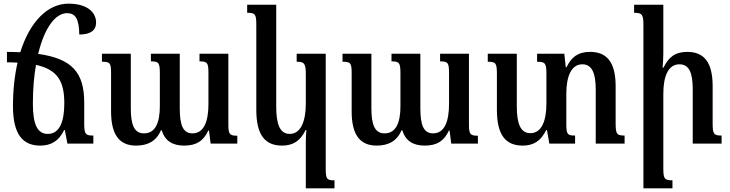

<svg xmlns="http://www.w3.org/2000/svg" viewBox="-20 -786 3995 1051"><path d="M331 -74H335L349 0H491V-44C449 -44 441 -50 441 -109V-225C441 -389 374 -465 189 -491C224 -637 285 -714 347 -714C392 -714 413 -684 414 -597C474 -597 506 -619 506 -662C506 -722 453 -766 355 -766C242 -766 144 -669 91 -500C68 -501 44 -502 18 -502V-445C39 -445 58 -444 76 -443C60 -373 51 -293 51 -205C51 -50 105 11 200 11C262 11 303 -16 331 -74ZM160 -218C160 -298 166 -369 177 -431C298 -404 332 -338 332 -220C332 -120 306 -53 242 -53C186 -53 160 -102 160 -218Z M1072 -492V-450C1116 -450 1121 -442 1121 -384V-217C1121 -123 1097 -56 1034 -56C982 -56 964 -100 964 -194V-492H806V-450C849 -450 855 -443 855 -383V-205C855 -115 831 -56 768 -56C714 -56 696 -104 696 -194V-492H538V-448C582 -448 588 -442 588 -384V-176C588 -46 635 11 725 11C788 11 836 -13 861 -73H865C883 -15 924 11 988 11C1056 11 1094 -15 1120 -71H1124L1133 0H1279V-43C1235 -43 1230 -53 1230 -107V-492Z M1654 245H1811V201C1769 201 1763 195 1763 135V-492H1604V-448C1644 -448 1654 -441 1654 -379V-219C1654 -127 1629 -53 1566 -53C1511 -53 1492 -108 1492 -203V-760H1333V-716C1377 -716 1383 -709 1383 -649V-185C1383 -48 1430 11 1524 11C1586 11 1624 -16 1653 -74H1657C1655 -51 1654 -27 1654 -5Z M2389 -492V-450C2433 -450 2438 -442 2438 -384V-217C2438 -123 2414 -56 2351 -56C2299 -56 2281 -100 2281 -194V-492H2123V-450C2166 -450 2172 -443 2172 -383V-205C2172 -115 2148 -56 2085 -56C2031 -56 2013 -104 2013 -194V-492H1855V-448C1899 -448 1905 -442 1905 -384V-176C1905 -46 1952 11 2042 11C2105 11 2153 -13 2178 -73H2182C2200 -15 2241 11 2305 11C2373 11 2411 -15 2437 -71H2441L2450 0H2596V-43C2552 -43 2547 -53 2547 -107V-492Z M3350 -112V-314C3350 -444 3303 -502 3210 -502C3143 -502 3108 -473 3081 -418H3077L3069 -492H2920V-448C2964 -448 2971 -440 2971 -383V-219C2971 -127 2946 -57 2883 -57C2828 -57 2809 -112 2809 -203V-492H2650V-448C2694 -448 2700 -441 2700 -381V-185C2700 -48 2747 11 2841 11C2903 11 2941 -16 2970 -74H2974L2987 0H3128V-44C3086 -44 3080 -50 3080 -109V-272C3080 -370 3108 -434 3168 -434C3223 -434 3241 -380 3241 -296V0H3399V-44C3356 -44 3350 -52 3350 -112Z M3930 -44C3887 -44 3881 -52 3881 -112V-314C3881 -444 3835 -502 3742 -502C3675 -502 3639 -472 3612 -416H3607C3609 -441 3611 -466 3611 -492V-760H3451V-716C3493 -716 3502 -708 3502 -652V245H3661V201C3618 201 3611 193 3611 136V-272C3611 -371 3639 -434 3699 -434C3755 -434 3772 -383 3772 -296V0H3930Z"/></svg>

Font: Noto Serif Armenian Condensed Semi
Style: Regular
Weight: 600
Width: 3
Designer: Monotype Design Team
Foundry: Monotype Imaging Inc.
Version: Version 1.901